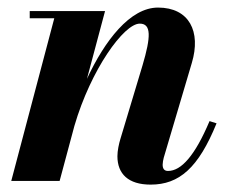

<svg xmlns="http://www.w3.org/2000/svg" viewBox="-20 -490 626 520"><path d="M127 -440.5 10.5 0H141.5L181.5 -149C226 -301.5 315.5 -426 358.5 -426C390 -426 389 -390.5 366 -313L306 -113.5C302 -100.5 298 -81.5 298 -67C298 -19 327.5 10 388 10C465.5 10 517.5 -35.5 566.5 -156L547.5 -162C508 -68.5 471 -27 435 -27C425 -27 420.5 -33 420.5 -44C420.5 -49 422 -57.5 423.5 -63L499.5 -319.5C525 -404.5 492.5 -469.5 408 -469.5C332 -469.5 263.5 -379.5 215.5 -276.5L264.5 -460H60.5V-440.5Z"/></svg>

Font: Bodoni* 11pt
Style: Bold Italic
Weight: 700
Italic angle: -13°
Version: Version 2.3